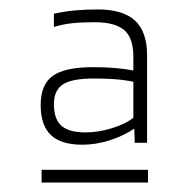

<svg xmlns="http://www.w3.org/2000/svg" viewBox="-20 -657 407 406"><path d="M154 -351Q109 -351 87.5 -371.5Q66 -392 66 -435Q66 -478 91.5 -496.5Q117 -515 177 -515Q203 -515 225 -513Q247 -511 262 -508V-537Q262 -577 242.5 -593.5Q223 -610 181 -610Q153 -610 133.5 -608Q114 -606 94 -600V-628Q117 -633 138.5 -635Q160 -637 187 -637Q240 -637 265.5 -613.5Q291 -590 291 -540V-355H265L264 -385Q240 -369 211 -360Q182 -351 154 -351ZM179 -491Q132 -491 113 -478.5Q94 -466 94 -437Q94 -405 110 -391Q126 -377 161 -377Q188 -377 217 -386Q246 -395 262 -408V-484Q244 -488 223 -489.5Q202 -491 179 -491ZM293 -271H68V-298H293Z"/></svg>

Font: Blinker ExtraLight
Style: Regular
Weight: 200
Designer: Juergen Huber
Foundry: supertype
Version: Version 1.017;hotconv 1.0.117;makeotfexe 2.5.65602